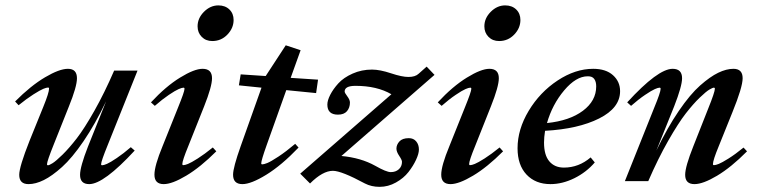

<svg xmlns="http://www.w3.org/2000/svg" viewBox="-20 -685 2871 726"><path d="M87.9 11.2Q52.7 11.2 52.7 -23.9Q52.7 -54.2 91.8 -152.8L144 -281.7Q165.5 -334.5 165.5 -350.1Q165.5 -354 161.6 -354Q155.8 -354 143.8 -349.1Q131.8 -344.2 106.4 -328.1Q81.1 -312 50.3 -287.1L37.1 -301.3Q96.2 -360.8 150.4 -392.8Q204.6 -424.8 236.8 -424.8Q271 -424.8 271 -389.2Q271 -357.4 240.2 -281.7L183.6 -139.6Q157.7 -75.2 157.7 -64Q157.7 -60.1 161.6 -60.1Q166 -60.1 178.7 -67.9Q191.4 -75.7 216.6 -100.3Q241.7 -125 270.3 -161.9Q298.8 -198.7 336.9 -266.1Q375 -333.5 411.6 -418H500L387.2 -136.2Q362.3 -75.2 362.3 -64Q362.3 -60.1 366.2 -60.1Q372.1 -60.1 384.5 -65.4Q397 -70.8 421.6 -87.4Q446.3 -104 474.6 -128.4L489.3 -115.7Q372.1 11.2 317.4 11.2Q282.7 11.2 282.7 -23.9Q282.7 -54.2 312.5 -130.4L381.3 -302.2Q339.4 -214.8 295.9 -151.1Q252.4 -87.4 214.6 -53.5Q176.8 -19.5 145.8 -4.2Q114.7 11.2 87.9 11.2Z M782.7 -529.8Q758.3 -529.8 742.7 -545.7Q727.1 -561.5 727.1 -585.4Q727.1 -616.2 751.2 -640.4Q775.4 -664.6 805.7 -664.6Q831.5 -664.6 847.4 -649.2Q863.3 -633.8 863.3 -609.4Q863.3 -578.6 839.8 -554.2Q816.4 -529.8 782.7 -529.8ZM599.1 11.2Q564 11.2 564 -24.4Q564 -58.1 594.7 -132.3L652.8 -277.3Q677.7 -338.4 677.7 -349.1Q677.7 -353.5 673.8 -353.5Q668 -353.5 655.5 -348.1Q643.1 -342.8 618.4 -326.2Q593.8 -309.6 565.4 -284.7L550.8 -297.9Q606.9 -358.4 660.9 -391.6Q714.8 -424.8 746.1 -424.8Q781.7 -424.8 781.7 -389.2Q781.7 -357.9 752 -283.2L691.9 -132.3Q669.4 -77.6 669.4 -64.5Q669.4 -60.5 672.9 -60.5Q679.2 -60.5 690.9 -65.2Q702.6 -69.8 728 -85.9Q753.4 -102.1 784.7 -127.4L797.9 -112.8Q737.8 -52.7 684.3 -20.8Q630.9 11.2 599.1 11.2Z M896.5 11.2Q861.3 11.2 861.3 -24.4Q861.3 -51.3 890.1 -132.3L968.8 -353.5L883.3 -362.3L890.1 -403.8L984.4 -397.5L984.9 -397.9L1060.5 -513.7L1116.7 -495.1L1079.1 -390.6L1182.6 -383.8L1175.3 -333L1062.5 -344.2L988.3 -136.2Q967.8 -78.6 967.8 -67.4Q967.8 -63.5 971.7 -63.5Q978 -63.5 991.2 -68.8Q1004.4 -74.2 1033 -93Q1061.5 -111.8 1096.2 -141.1L1108.9 -127Q1044.4 -59.6 986.8 -24.2Q929.2 11.2 896.5 11.2Z M1564 -119.6Q1564 -104 1553.2 -80.8Q1542.5 -57.6 1524.4 -34.4Q1506.3 -11.2 1477.1 5.1Q1447.8 21.5 1415.5 21.5Q1384.3 21.5 1359.9 8.8Q1271 -39.1 1238.8 -39.1Q1200.2 -39.1 1152.3 8.8L1115.2 -28.3L1460 -328.6Q1405.3 -360.4 1324.2 -360.4Q1283.2 -360.4 1283.2 -338.9Q1283.2 -334 1293.2 -320.8Q1303.2 -307.6 1303.2 -297.4Q1303.2 -277.8 1292 -264.6Q1280.8 -251.5 1257.8 -251.5Q1217.8 -251.5 1217.8 -289.6Q1217.8 -305.2 1228.8 -326.7Q1239.7 -348.1 1259.5 -369.9Q1279.3 -391.6 1313.2 -406.7Q1347.2 -421.9 1386.7 -421.9Q1416.5 -421.9 1459 -407.7Q1500 -394 1524.4 -394Q1550.3 -394 1563 -406.2L1593.3 -433.1L1623 -401.9L1271 -95.2Q1344.7 -88.4 1398.9 -58.1Q1440.9 -34.2 1457.5 -34.2Q1476.1 -34.2 1488 -44.9Q1500 -55.7 1500 -73.2Q1500 -80.1 1489.5 -95.7Q1479 -111.3 1479 -123Q1479 -137.7 1490.2 -150.1Q1501.5 -162.6 1525.9 -162.6Q1543.5 -162.6 1553.7 -150.4Q1564 -138.2 1564 -119.6Z M1867.2 -529.8Q1842.8 -529.8 1827.1 -545.7Q1811.5 -561.5 1811.5 -585.4Q1811.5 -616.2 1835.7 -640.4Q1859.9 -664.6 1890.1 -664.6Q1916 -664.6 1931.9 -649.2Q1947.8 -633.8 1947.8 -609.4Q1947.8 -578.6 1924.3 -554.2Q1900.9 -529.8 1867.2 -529.8ZM1683.6 11.2Q1648.4 11.2 1648.4 -24.4Q1648.4 -58.1 1679.2 -132.3L1737.3 -277.3Q1762.2 -338.4 1762.2 -349.1Q1762.2 -353.5 1758.3 -353.5Q1752.4 -353.5 1740 -348.1Q1727.5 -342.8 1702.9 -326.2Q1678.2 -309.6 1649.9 -284.7L1635.3 -297.9Q1691.4 -358.4 1745.4 -391.6Q1799.3 -424.8 1830.6 -424.8Q1866.2 -424.8 1866.2 -389.2Q1866.2 -357.9 1836.4 -283.2L1776.4 -132.3Q1753.9 -77.6 1753.9 -64.5Q1753.9 -60.5 1757.3 -60.5Q1763.7 -60.5 1775.4 -65.2Q1787.1 -69.8 1812.5 -85.9Q1837.9 -102.1 1869.1 -127.4L1882.3 -112.8Q1822.3 -52.7 1768.8 -20.8Q1715.3 11.2 1683.6 11.2Z M2061.5 11.2Q2004.9 11.2 1970.9 -24.9Q1937 -61 1937 -124.5Q1937 -195.8 1979.2 -266.1Q2021.5 -336.4 2088.4 -380.6Q2155.3 -424.8 2223.1 -424.8Q2271 -424.8 2297.9 -400.6Q2324.7 -376.5 2324.7 -340.3Q2324.7 -276.9 2245.6 -237.1Q2166.5 -197.3 2041 -190.4Q2037.1 -166 2037.1 -146Q2037.1 -98.6 2057.1 -75Q2077.1 -51.3 2112.3 -51.3Q2168.5 -51.3 2213.4 -89.8L2229 -70.8Q2197.3 -33.7 2151.9 -11.2Q2106.4 11.2 2061.5 11.2ZM2202.1 -396.5Q2158.2 -396.5 2113.3 -343.3Q2068.4 -290 2048.3 -219.7Q2133.8 -228.5 2184.1 -266.1Q2234.4 -303.7 2234.4 -358.4Q2234.4 -376.5 2226.8 -386.7Q2219.2 -397 2202.1 -396.5Z M2342.8 0 2453.6 -277.3Q2478 -336.4 2478 -349.1Q2478 -353.5 2474.1 -353.5Q2468.3 -353.5 2456.1 -348.1Q2443.8 -342.8 2419.2 -326.2Q2394.5 -309.6 2366.2 -284.7L2351.6 -297.9Q2467.8 -424.8 2523.4 -424.8Q2559.1 -424.8 2559.1 -389.2Q2559.1 -359.4 2529.3 -283.2L2461.9 -115.7Q2503.4 -202.1 2546.6 -265.4Q2589.8 -328.6 2627.4 -361.8Q2665 -395 2695.8 -409.9Q2726.6 -424.8 2753.4 -424.8Q2788.1 -424.8 2788.1 -389.2Q2788.1 -355.5 2749.5 -260.7L2697.8 -132.3Q2675.8 -79.1 2675.8 -64.5Q2675.8 -60.5 2679.7 -60.5Q2686 -60.5 2697.8 -65.2Q2709.5 -69.8 2734.9 -85.7Q2760.3 -101.6 2791.5 -127L2804.7 -112.8Q2744.6 -52.2 2691.4 -20.5Q2638.2 11.2 2606 11.2Q2570.8 11.2 2570.8 -23.9Q2570.8 -54.7 2601.6 -131.8L2657.7 -273.9Q2683.1 -336.9 2683.1 -349.6Q2683.1 -353.5 2679.2 -353.5Q2674.8 -353.5 2662.6 -346.4Q2650.4 -339.4 2625.7 -315.7Q2601.1 -292 2573 -255.9Q2544.9 -219.7 2506.6 -152.6Q2468.3 -85.4 2431.2 0Z"/></svg>

Font: Elstob 18pt SemiBold
Style: Italic
Weight: 600
Italic angle: -20°
Designer: Peter S. Baker
Version: Version 1.015